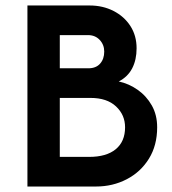

<svg xmlns="http://www.w3.org/2000/svg" viewBox="-20 -680 626 700"><path d="M553 -216Q553 -150 523 -101.5Q493 -53 442 -26.5Q391 0 330 0H80V-660H307Q355 -660 394 -640Q433 -620 455.5 -585Q478 -550 478 -504Q478 -462 462 -431Q446 -400 413 -383Q450 -375 482 -352.5Q514 -330 533.5 -295.5Q553 -261 553 -216ZM302 -431Q330 -431 345 -448Q360 -465 360 -492Q360 -517 343.5 -534.5Q327 -552 301 -552H198V-431ZM305 -108Q368 -108 402 -136Q436 -164 436 -216Q436 -261 403 -292Q370 -323 310 -323H198V-108Z"/></svg>

Font: Lil Grotesk Bold
Style: Regular
Weight: 700
Designer: Bastien Sozeau
Foundry: NBR — Bastien Sozeau
Version: Version 4.002; ttfautohint (v1.8.4.7-5d5b)